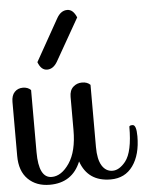

<svg xmlns="http://www.w3.org/2000/svg" viewBox="-55 -835 669 882"><g transform="rotate(-5 279.5 -393.5)"><path d="M365 -438V-151Q365 -94 383 -65Q401 -36 432 -36Q463 -36 492 -72Q526 -115 526 -231Q527 -237 541 -237Q559 -237 559 -184Q559 -99 522.5 -48Q486 3 420 3Q315 3 282 -92Q243 3 139 3Q77 3 39 -34.5Q1 -72 1 -142V-391Q1 -421 16 -436.5Q31 -452 54 -452Q77 -452 91 -438V-151Q91 -32 151 -32Q196 -32 232.5 -86Q269 -140 269 -238V-391Q269 -421 286 -436.5Q303 -452 327 -452Q351 -452 365 -438ZM173 -525Q159 -525 148.5 -534.5Q138 -544 131 -563L240 -757Q259 -790 288 -790Q302 -790 312.5 -780.5Q323 -771 331 -752L220 -557Q201 -525 173 -525Z"/></g></svg>

Font: Sofia
Style: Regular
Weight: 400
Designer: Paula Nazal and Daniel Hernndez
Foundry: Paula Nazal, Daniel Hernndez
Version: Version 1.001